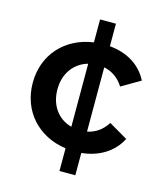

<svg xmlns="http://www.w3.org/2000/svg" viewBox="-115 -740 811 947"><g transform="rotate(15 290.5 -267.0)"><path d="M359 -103V-431C399 -423 434 -400 459 -360L555 -416C518 -489 448 -531 359 -539V-654H278V-537C135 -517 38 -411 38 -267C38 -123 135 -16 278 4V120H359V6C448 -3 518 -46 555 -118L459 -174C434 -134 399 -111 359 -103ZM164 -267C164 -351 211 -409 278 -428V-106C211 -124 164 -182 164 -267Z"/></g></svg>

Font: Montserrat Lite SemiBold
Style: Regular
Weight: 600
Designer: Julieta Ulanovsky
Foundry: Julieta Ulanovsky
Version: Version 7.200;PS 007.200;hotconv 1.0.88;makeotf.lib2.5.64775